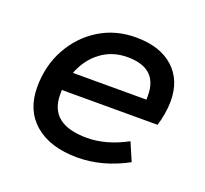

<svg xmlns="http://www.w3.org/2000/svg" viewBox="-93 -594 766 716"><g transform="rotate(20 290.0 -236.0)"><path d="M279 12Q171 12 110 -40Q49 -92 49 -184Q49 -269 86.5 -337Q124 -405 188 -444.5Q252 -484 333 -484Q428 -484 481.5 -436Q535 -388 535 -304Q535 -281 530.5 -254Q526 -227 519 -205H139V-187Q139 -69 287 -69Q364 -69 445 -113L476 -41Q378 12 279 12ZM156 -279H448V-295Q448 -404 328 -404Q269 -404 224 -371Q179 -338 156 -279Z"/></g></svg>

Font: Sometype Mono Medium
Style: Italic
Weight: 500
Italic angle: -12°
Monospace: yes
Designer: Ryoichi Tsunekawa
Foundry: Dharma Type
Version: Version 1.000; ttfautohint (v1.8.3)